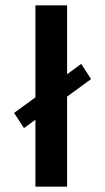

<svg xmlns="http://www.w3.org/2000/svg" viewBox="-20 -701 394 721"><path d="M33 -277 285 -461 322 -404 70 -220ZM113 0V-681H232V0Z"/></svg>

Font: Karmilla
Style: Bold
Weight: 700
Designer: Jonathan Pinhorn
Version: Version 1.000